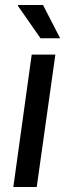

<svg xmlns="http://www.w3.org/2000/svg" viewBox="-20 -743 268 763"><path d="M106 -526H200L126 0H33ZM51 -720 52 -723H151L219 -591H141Z"/></svg>

Font: Archivo Narrow Medium
Style: Italic
Weight: 500
Italic angle: -8°
Designer: Hector Gatti
Foundry: Omnibus-Type
Version: Version 2.001